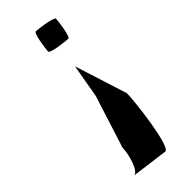

<svg xmlns="http://www.w3.org/2000/svg" viewBox="-210 -796 673 673"><g transform="rotate(-45 126.5 -459.5)"><path d="M24 -168 161 -150C186 -151 210 -350 210 -390L148 -585L126 -460L64 -265C64 -232 45 -168 24 -168ZM118 -688C118 -678 190 -670 200 -670C210 -670 219 -740 219 -750C219 -760 148 -769 138 -769C127 -769 118 -698 118 -688Z"/></g></svg>

Font: bitstorm
Style: excn
Weight: 400
Version: Version 0.2